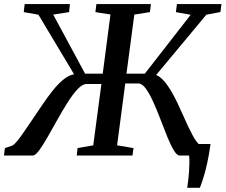

<svg xmlns="http://www.w3.org/2000/svg" viewBox="-48 -763 1107 942"><path d="M870.5 158.5Q873 141.5 875.5 121.2Q878 101 879.5 79.8Q881 58.5 881.2 38.2Q881.5 18 880 0L833.5 -56.5H985Q977.5 -3 968.5 37.8Q959.5 78.5 950.2 108Q941 137.5 932.5 158.5ZM-28.5 0 -24 -36.5 12 -48.5Q22.5 -54 37.2 -72Q52 -90 70.2 -117Q88.5 -144 109.5 -174.5Q134.5 -211.5 160 -249.2Q185.5 -287 211.5 -319.5Q237.5 -352 263.8 -373.2Q290 -394.5 315.5 -398.5L140.5 -691L68.5 -703.5L73 -743H295L291 -703.5L213 -691.5L369.5 -401.5H456L494 -692L420 -703.5L425 -743H692.5L687.5 -703.5L611 -691.5L572.5 -401.5H662.5L887.5 -690.5L815 -703.5L820 -743H1038.5L1033.5 -704L964.5 -691L718 -395Q737.5 -387 755.5 -367Q773.5 -347 790.2 -318.8Q807 -290.5 822.5 -258Q838 -225.5 852.5 -192.5Q864 -166.5 875.2 -142.5Q886.5 -118.5 897 -99.2Q907.5 -80 917.2 -67.2Q927 -54.5 935 -50.5L977.5 -39L974 0H833.5Q820 0 804.8 -25.5Q789.5 -51 773 -91.2Q756.5 -131.5 739.5 -176.8Q722.5 -222 704.2 -262.2Q686 -302.5 667.8 -328Q649.5 -353.5 630.5 -353.5H566.5L526.5 -50L607 -36.5L602 0H328.5L332.5 -36.5L409.5 -50L449.5 -351H377Q357 -351 333 -325.8Q309 -300.5 283.8 -260.5Q258.5 -220.5 233.5 -175.5Q208.5 -130.5 185.5 -90.5Q162.5 -50.5 144 -25.2Q125.5 0 112.5 0Z"/></svg>

Font: Merriweather 48pt Medium
Style: Italic
Weight: 500
Italic angle: -7.8°
Version: Version 2.101